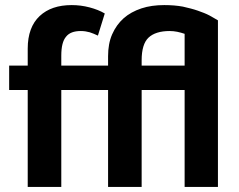

<svg xmlns="http://www.w3.org/2000/svg" viewBox="-20 -735 940 755"><path d="M837 0H706V-381H537V0H405V-381H221V0H89V-381H16V-477H89V-544C89 -600 105 -643 136 -672C167 -701 209 -715 262 -715C286 -715 309 -712 332 -706C355 -700 375 -692 392 -682L365 -595C354 -600 343 -605 333 -608C322 -611 311 -613 298 -613C271 -613 252 -606 240 -591C227 -576 221 -551 221 -516V-477H405V-514C405 -546 410 -575 421 -600C432 -625 447 -646 466 -663C485 -680 509 -693 536 -702C563 -711 593 -715 626 -715C653 -715 677 -713 699 -709C721 -704 741 -699 758 -693C775 -687 791 -681 804 -674C817 -667 828 -660 837 -655ZM647 -613C610 -613 582 -604 564 -587C546 -570 537 -540 537 -498V-477H706V-602C697 -605 687 -608 677 -610C667 -612 657 -613 647 -613Z"/></svg>

Font: Holmes&Hills Bold
Style: Bold
Weight: 500
Designer: Noopur Datye, Girish Dalvi, Yashodeep Gholap, Pallavi Karambelkar
Foundry: Ek Type
Version: ""